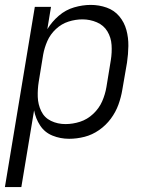

<svg xmlns="http://www.w3.org/2000/svg" viewBox="-25 -558 621 783"><path d="M-5 205H62L114 -108Q120 -75 138.5 -46.5Q157 -18 189 -5Q221 8 257 8Q288 8 319.5 0Q351 -8 379 -27.5Q407 -47 427 -74Q447 -101 458 -131.5Q469 -162 474 -193L493 -303Q498 -337 498.5 -370.5Q499 -404 490.5 -435.5Q482 -467 461.5 -491.5Q441 -516 410 -527Q379 -538 345 -538Q312 -538 277.5 -528Q243 -518 215 -494Q187 -470 168 -439L183 -530H117ZM242 -52Q210 -52 183 -65Q156 -78 143 -105Q130 -132 129 -163Q128 -194 133 -225L151 -335Q156 -363 168 -390.5Q180 -418 203 -439.5Q226 -461 254.5 -470Q283 -479 311 -479Q342 -479 370 -467Q398 -455 413 -430Q428 -405 430 -374.5Q432 -344 427 -313L409 -203Q404 -173 391.5 -144.5Q379 -116 355 -93.5Q331 -71 301.5 -61.5Q272 -52 242 -52Z"/></svg>

Font: Iosevka Sparkle Light Oblique
Style: Regular
Weight: 300
Italic angle: -9°
Designer: Belleve Invis
Foundry: Belleve Invis
Version: Version 4.5.0; ttfautohint (v1.8.3)